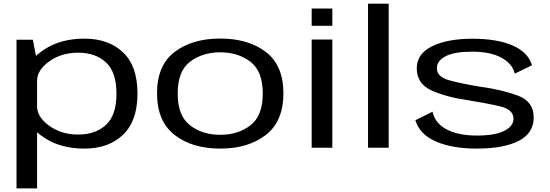

<svg xmlns="http://www.w3.org/2000/svg" viewBox="-20 -805 2994 1046"><path d="M70 221.5H182V-469.5L159 -588.5H70ZM440 4.5Q571.5 4.5 650.2 -70.8Q729 -146 729 -295.5Q729 -445.5 650.2 -520Q571.5 -594.5 440 -594.5Q312 -594.5 223.5 -536.8Q135 -479 135 -428.5L182 -365.5Q182 -423 248.2 -470.5Q314.5 -518 405.5 -518Q500 -518 557.2 -465.2Q614.5 -412.5 614.5 -295Q614.5 -177 557.2 -124.5Q500 -72 405.5 -72Q314.5 -72 248.2 -119.8Q182 -167.5 182 -225.5L135 -161.5Q135 -111 223.5 -53.2Q312 4.5 440 4.5Z M1180 4.5Q1332.5 4.5 1428.2 -69.8Q1524 -144 1524 -296.5Q1524 -449 1428.2 -522Q1332.5 -595 1180 -595Q1027 -595 931.2 -522Q835.5 -449 835.5 -296.5Q835.5 -144 931.2 -69.8Q1027 4.5 1180 4.5ZM1180 -70.5Q1083 -70.5 1015.5 -122.2Q948 -174 948 -295.5Q948 -417.5 1015.5 -468.8Q1083 -520 1180 -520Q1277 -520 1344.2 -468.8Q1411.5 -417.5 1411.5 -295.5Q1411.5 -174 1344.2 -122.2Q1277 -70.5 1180 -70.5Z M1678 0H1790.5V-589.5H1678ZM1678 -758.5V-664.5H1790.5V-758.5Z M1985 0H2097.5V-785H1985Z M2576.5 4.5Q2724.5 4.5 2806 -37.5Q2887.5 -79.5 2887.5 -165Q2887.5 -251.5 2803 -283.5Q2718.5 -315.5 2600 -332Q2500.5 -348 2430.2 -366.8Q2360 -385.5 2360 -433Q2360 -474 2408 -498.8Q2456 -523.5 2552 -523.5Q2651 -523.5 2711.2 -491Q2771.5 -458.5 2784.5 -404L2878.5 -449.5Q2856.5 -521 2772 -557.5Q2687.5 -594 2554 -594Q2417.5 -594 2334 -553Q2250.5 -512 2250.5 -433.5Q2250.5 -349 2330 -312.8Q2409.5 -276.5 2526.5 -259.5Q2629.5 -243 2703.5 -225.8Q2777.5 -208.5 2777.5 -158.5Q2777.5 -117.5 2726.8 -92Q2676 -66.5 2578.5 -66.5Q2476.5 -66.5 2413 -100.2Q2349.5 -134 2336.5 -196.5L2243 -150Q2266.5 -72 2355.5 -33.8Q2444.5 4.5 2576.5 4.5Z"/></svg>

Font: Anybody Expanded
Style: Regular
Weight: 400
Width: 7
Version: Version 1.113;gftools[0.9.25]